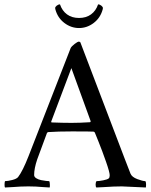

<svg xmlns="http://www.w3.org/2000/svg" viewBox="-34 -833 671 856"><path d="M403.3 -813.5Q410.6 -813.5 417.7 -807.9Q424.8 -802.2 424.8 -796.9Q424.8 -794.9 423.8 -791Q413.6 -753.4 383.8 -730.7Q354 -708 318.4 -708Q282.7 -708 252.9 -730.7Q223.1 -753.4 212.9 -791Q211.9 -794.9 211.9 -796.9Q211.9 -802.2 219 -807.9Q226.1 -813.5 233.4 -813.5Q243.2 -784.7 264.9 -768.8Q286.6 -752.9 318.4 -752.9Q350.1 -752.9 371.8 -768.8Q393.6 -784.7 403.3 -813.5ZM92.8 -135.7Q221.7 -467.3 281.2 -619.1Q285.2 -626.5 298.6 -637Q312 -647.5 318.4 -647.5Q319.8 -647.5 321.5 -646.2Q323.2 -645 324.2 -644.5L522.9 -123Q547.4 -60.1 547.9 -58.6Q554.2 -43.5 578.4 -34.4Q602.5 -25.4 614.3 -25.4Q617.2 -21 617.2 -11Q617.2 -1 616.2 2.9Q518.6 -2 508.8 -2Q488.8 -2 471.4 -1.2Q454.1 -0.5 432.6 1Q411.1 2.4 395.5 2.9Q392.1 -1 392.3 -11.2Q392.6 -21.5 396.5 -25.4Q407.7 -25.4 426.5 -29.1Q445.3 -32.7 451.2 -38.1Q455.1 -42 455.1 -51.8Q455.1 -64.9 438.5 -112.5Q421.9 -160.2 405.3 -201.2L388.7 -242.2Q385.7 -246.1 382.8 -246.1Q370.1 -247.1 286.1 -247.1Q224.6 -247.1 180.7 -244.1L175.8 -241.2Q148.4 -168.9 131.8 -122.1Q118.2 -82 118.2 -52.7Q118.2 -44.4 127.2 -38.6Q136.2 -32.7 149.2 -30Q162.1 -27.3 171.4 -26.4Q180.7 -25.4 185.5 -25.4Q187.5 -23.4 188.2 -12.5Q189 -1.5 187.5 2.9Q173.3 2.4 156.7 1Q140.1 -0.5 126 -1.2Q111.8 -2 92.8 -2Q72.8 -2 57.4 -1.2Q42 -0.5 23.4 1Q4.9 2.4 -11.7 2.9Q-13.7 1 -13.7 -9.8Q-13.7 -20.5 -11.7 -25.4Q0.5 -25.4 20.5 -30.5Q40.5 -35.6 46.9 -43.9Q67.4 -70.8 92.8 -135.7ZM284.2 -529.3 194.3 -291Q194.3 -287.1 196.3 -287.1Q247.1 -285.2 285.2 -285.2Q321.8 -285.2 367.2 -288.1Q368.2 -288.1 369.1 -289.1Q370.1 -291 370.1 -292V-293Z"/></svg>

Font: Amiri
Style: Regular
Weight: 400
Designer: Khaled Hosny
Version: Version 000.108